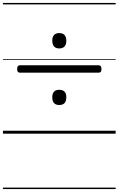

<svg xmlns="http://www.w3.org/2000/svg" viewBox="-20 -905 803 1300"><path d="M114 -413Q105 -413 100.5 -419Q96 -425 96 -437Q96 -463 114 -463H649Q658 -463 662.5 -456.5Q667 -450 667 -437Q667 -413 649 -413ZM381 -194Q358 -194 346 -207Q334 -220 334 -246Q334 -272 346 -284.5Q358 -297 381 -297Q405 -297 417 -284.5Q429 -272 429 -246Q429 -220 417 -207Q405 -194 381 -194ZM381 -577Q358 -577 346 -590.5Q334 -604 334 -629Q334 -655 346 -668Q358 -681 381 -681Q405 -681 417 -668Q429 -655 429 -629Q429 -604 417 -590.5Q405 -577 381 -577ZM0 365H763V375H0ZM0 -20H763V0H0ZM0 -505H763V-500H0ZM0 -885H763V-875H0Z"/></svg>

Font: Playwrite GB J Guides
Style: Regular
Weight: 400
Designer: Veronika Burian, José Scaglione
Foundry: TypeTogether
Version: Version 1.003